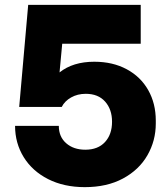

<svg xmlns="http://www.w3.org/2000/svg" viewBox="-20 -750 691 790"><path d="M42 -232H222Q222 -187 252.5 -160.5Q283 -134 331 -134Q383 -134 412 -165.5Q441 -197 441 -249Q441 -300 412.5 -332Q384 -364 333 -364Q299 -364 272.5 -349Q246 -334 234 -310H59L96 -730H559V-570H236L225 -452Q280 -496 368 -496Q444 -496 501.5 -465Q559 -434 590 -379Q621 -324 621 -254V-242Q621 -171 586.5 -111Q552 -51 486 -15.5Q420 20 329 20Q243 20 178 -13Q113 -46 77.5 -103.5Q42 -161 42 -232Z"/></svg>

Font: Sora-SIA ExtraBold
Style: Regular
Weight: 800
Designer: Jonathan Barnbrook, Julián Moncada
Foundry: Barnbrook Fonts
Version: Version 2.000